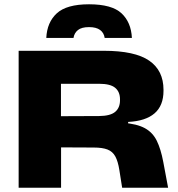

<svg xmlns="http://www.w3.org/2000/svg" viewBox="-20 -876 832 896"><path d="M550 0 537 -82.5Q530.5 -123.5 518 -146.2Q505.5 -169 481.8 -178.2Q458 -187.5 417.5 -187.5L207.5 -188.5V-333.5L443 -334.5Q495 -335 517.5 -354Q540 -373 540 -408V-412.5Q540 -447.5 517.5 -466.2Q495 -485 443 -485H207.5V-639H464.5Q609.5 -639 676.2 -593Q743 -547 743 -457V-452.5Q743 -383 701.2 -347Q659.5 -311 578 -307V-275.5L554 -303Q619 -298 655.8 -278Q692.5 -258 711.5 -219.5Q730.5 -181 742 -120L764.5 0ZM67 0V-639H264.5V-273.5L265 -205V0ZM395.5 -856Q502 -856 547 -814Q592 -772 595.5 -699H468.5Q465 -723 447 -736.2Q429 -749.5 395.5 -749.5Q361 -749.5 343.8 -735.8Q326.5 -722 323 -699H196Q199.5 -772 245.2 -814Q291 -856 395.5 -856Z"/></svg>

Font: Anek Latin Expanded ExtraBold
Style: Regular
Weight: 800
Width: 7
Designer: Yesha Goshar
Foundry: Ek Type
Version: Version 1.003